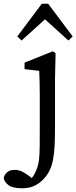

<svg xmlns="http://www.w3.org/2000/svg" viewBox="-103 -764 411 1033"><path d="M111 -77V-257Q111 -298 110 -325.5Q109 -353 108 -383L29 -392V-427L181 -488L196 -478L193 -342V-91Q193 -29 191 15.5Q189 60 182.5 94Q176 128 164 152.5Q152 177 133 198Q108 224 80.5 236.5Q53 249 16 249Q-37 249 -59.5 230.5Q-82 212 -83 192Q-70 150 -24 150Q-4 150 13.5 158Q31 166 51 181L68 194Q74 186 80 177Q91 156 97.5 138Q104 120 107 94Q110 68 110.5 28Q111 -12 111 -77ZM265 -546 139 -660 13 -546 -10 -568 122 -744H156L288 -568Z"/></svg>

Font: Source Serif Pro
Style: Regular
Weight: 400
Designer: Frank Grießhammer
Foundry: Adobe Systems Incorporated
Version: Version 2.000;PS 1.000;hotconv 16.6.51;makeotf.lib2.5.65220